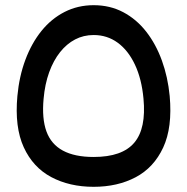

<svg xmlns="http://www.w3.org/2000/svg" viewBox="-20 -720 721 740"><path d="M341 0Q248 0 177.5 -37.5Q107 -75 71.5 -152.5Q36 -230 47 -350Q54 -426 78 -490Q102 -554 140 -601Q178 -648 229 -674Q280 -700 341 -700Q404 -700 455 -673Q506 -646 543.5 -598Q581 -550 604 -486.5Q627 -423 634 -350Q645 -229 609 -151.5Q573 -74 503 -37Q433 0 341 0ZM341 -115Q451 -115 497.5 -170Q544 -225 533 -340Q526 -416 500 -471Q474 -526 433.5 -555.5Q393 -585 341 -585Q302 -585 269.5 -568Q237 -551 211.5 -519Q186 -487 169.5 -441.5Q153 -396 148 -339Q141 -263 159 -213.5Q177 -164 222.5 -139.5Q268 -115 341 -115Z"/></svg>

Font: Alexandria
Style: Regular
Weight: 400
Designer: Mohamed Gaber
Foundry: Kief Type Foundry
Version: Version 5.100